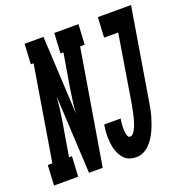

<svg xmlns="http://www.w3.org/2000/svg" viewBox="-188 -856 952 985"><g transform="rotate(-20 288.0 -363.5)"><path d="M-56 0 -50 -110H-25L60 -625H45L51 -735H154L176 -308Q178 -342 182.5 -375Q187 -408 192 -441L223 -625H207L213 -735H345L339 -625H314L210 0H135L113 -427Q111 -393 106.5 -360Q102 -327 97 -294L66 -110H82L76 0ZM392 8Q374 8 358 3Q342 -2 330 -13Q318 -24 310 -38.5Q302 -53 297 -69Q292 -85 290 -102Q288 -119 287.5 -136.5Q287 -154 288.5 -171.5Q290 -189 293 -206H383Q381 -197 380 -187.5Q379 -178 378.5 -168Q378 -158 378 -148.5Q378 -139 379.5 -130Q381 -121 384.5 -111.5Q388 -102 398 -102Q406 -102 412.5 -109Q419 -116 423.5 -123.5Q428 -131 431.5 -139Q435 -147 437.5 -155Q440 -163 442.5 -171Q445 -179 447 -187Q449 -195 451 -203Q453 -211 454.5 -219.5Q456 -228 457.5 -236Q459 -244 461 -252L522 -625H445L451 -735H632L549 -234Q546 -216 542.5 -197.5Q539 -179 533.5 -160.5Q528 -142 521.5 -123.5Q515 -105 506.5 -87.5Q498 -70 487 -53Q476 -36 461.5 -22Q447 -8 429 0Q411 8 392 8Z"/></g></svg>

Font: Iosevka Slab XBdEx
Style: Italic
Weight: 800
Width: 7
Italic angle: -9°
Monospace: yes
Designer: Belleve Invis
Foundry: Belleve Invis
Version: Version 11.1.1; ttfautohint (v1.8.3)